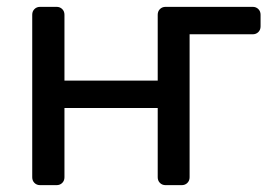

<svg xmlns="http://www.w3.org/2000/svg" viewBox="-20 -540 792 560"><path d="M717 -520Q727 -520 733.5 -513.5Q740 -507 740 -497V-463Q740 -453 733.5 -446.5Q727 -440 717 -440H533V-23Q533 -13 526.5 -6.5Q520 0 510 0H463Q453 0 446.5 -6.5Q440 -13 440 -23V-225H168V-23Q168 -13 161.5 -6.5Q155 0 145 0H97Q87 0 80.5 -6.5Q74 -13 74 -23V-497Q74 -507 80.5 -513.5Q87 -520 97 -520H145Q155 -520 161.5 -513.5Q168 -507 168 -497V-305H440V-497Q440 -507 446.5 -513.5Q453 -520 463 -520Z"/></svg>

Font: Rubik Light
Style: Regular
Weight: 400
Version: Version 2.101